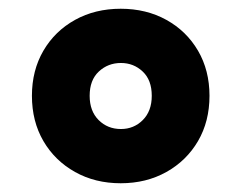

<svg xmlns="http://www.w3.org/2000/svg" viewBox="-20 -770 552 439"><path d="M256 -351Q197.5 -351 151.5 -376.8Q105.5 -402.5 79.2 -447.5Q53 -492.5 53 -551Q53 -609 79.2 -654Q105.5 -699 151.5 -724.5Q197.5 -750 256 -750Q314.5 -750 360.5 -724.5Q406.5 -699 432.8 -654Q459 -609 459 -551Q459 -492.5 432.8 -447.5Q406.5 -402.5 360.5 -376.8Q314.5 -351 256 -351ZM256.5 -475Q286 -475 306.5 -495.5Q327 -516 327 -551Q327 -587 306.2 -606.5Q285.5 -626 256.5 -626Q227 -626 206 -606.5Q185 -587 185 -551Q185 -516 205.5 -495.5Q226 -475 256.5 -475Z"/></svg>

Font: Encode Sans SC Expanded Black
Style: Regular
Weight: 900
Width: 7
Designer: Multiple Designers
Foundry: Impallari Type
Version: Version 3.002